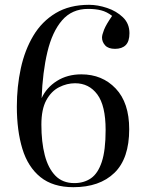

<svg xmlns="http://www.w3.org/2000/svg" viewBox="-20 -764 598 798"><path d="M285 14Q200 14 148 -28Q96 -70 73 -145.5Q50 -221 50 -321Q50 -404 66.5 -480Q83 -556 118.5 -615.5Q154 -675 211.5 -709.5Q269 -744 350 -744Q386 -744 425 -731Q464 -718 491 -692Q518 -666 518 -626Q518 -592 502.5 -576.5Q487 -561 458 -561Q430 -561 417 -575.5Q404 -590 404 -608Q404 -619 412.5 -640.5Q421 -662 446 -698Q424 -715 400.5 -721Q377 -727 346 -727Q279 -727 238 -679.5Q197 -632 177 -548Q157 -464 153 -356Q173 -400 216.5 -427.5Q260 -455 318 -455Q405 -455 461 -396Q517 -337 517 -227Q517 -105 455.5 -45.5Q394 14 285 14ZM289 -3Q329 -3 358 -23Q387 -43 403 -91Q419 -139 419 -224Q419 -325 384.5 -371.5Q350 -418 292 -418Q258 -418 225.5 -401.5Q193 -385 172.5 -347.5Q152 -310 152 -246Q152 -174 166 -119.5Q180 -65 210 -34Q240 -3 289 -3Z"/></svg>

Font: Display Regular
Style: Regular
Weight: 400
Designer: Latin by Veronika Burian and Jose Scaglione. Greek by Irene Vlachou. Cyrillic by Vera Evstafieva.
Foundry: TypeTogether
Version: Version 3.002